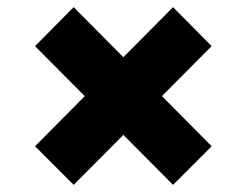

<svg xmlns="http://www.w3.org/2000/svg" viewBox="-20 -572 690 537"><path d="M186 -55 78 -163 464 -552 572 -443ZM464 -55 78 -443 186 -552 572 -163Z"/></svg>

Font: Azeret Mono Thin ExtraBold
Style: Regular
Weight: 800
Version: Version 1.002